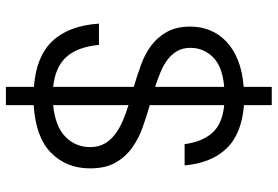

<svg xmlns="http://www.w3.org/2000/svg" viewBox="-165 -675 940 650"><g transform="rotate(90 305.0 -350.0)"><path d="M274 5Q172 -2 119.5 -57Q67 -112 60 -215H132Q139 -142 173 -104.5Q207 -67 274 -60V-333Q236 -344 199 -357.5Q162 -371 133.5 -392.5Q105 -414 87.5 -446Q70 -478 70 -525Q70 -561 83 -592Q96 -623 121.5 -647Q147 -671 185 -686Q223 -701 274 -705V-800H336V-706Q434 -698 483 -646.5Q532 -595 540 -505H468Q460 -565 429.5 -599Q399 -633 336 -639V-387Q375 -376 413.5 -362Q452 -348 482.5 -325.5Q513 -303 531.5 -269.5Q550 -236 550 -185Q550 -105 497.5 -53Q445 -1 336 6V100H274ZM478 -185Q478 -213 466.5 -233.5Q455 -254 435.5 -269Q416 -284 390.5 -295Q365 -306 336 -315V-60Q408 -67 443 -101.5Q478 -136 478 -185ZM142 -525Q142 -499 152.5 -480.5Q163 -462 181 -448Q199 -434 223 -424Q247 -414 274 -405V-639Q205 -633 173.5 -601Q142 -569 142 -525Z"/></g></svg>

Font: Retni Sans
Style: Regular
Weight: 400
Designer: Vitaly Kuzmin
Foundry: ParaType Ltd.
Version: Version 1.00;March 2, 2019;FontCreator 11.5.0.2425 64-bit; t